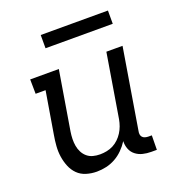

<svg xmlns="http://www.w3.org/2000/svg" viewBox="-129 -811 859 926"><g transform="rotate(-20 300.0 -348.0)"><path d="M212 8Q184 8 158 0Q132 -8 114 -26Q96 -44 86 -68.5Q76 -93 72 -119.5Q68 -146 70 -174Q72 -202 77 -230L113 -446H62L61 -520H208L158 -218Q155 -199 154.5 -180.5Q154 -162 157 -144.5Q160 -127 168 -111.5Q176 -96 189 -85Q202 -74 219 -69.5Q236 -65 255 -65Q272 -65 289.5 -68.5Q307 -72 322.5 -80Q338 -88 351 -100.5Q364 -113 373.5 -128Q383 -143 389 -159.5Q395 -176 398 -193L452 -520H535L467 -108Q465 -99 466 -91Q467 -83 472 -77Q477 -71 485.5 -68.5Q494 -66 503 -66H520L519 8H490Q468 8 447.5 3Q427 -2 411 -14.5Q395 -27 387.5 -46.5Q380 -66 381 -87Q367 -65 348.5 -46.5Q330 -28 307.5 -15.5Q285 -3 260.5 2.5Q236 8 212 8ZM182 -636V-704H527V-636Z"/></g></svg>

Font: Iosevka Etoile
Style: Italic
Weight: 400
Italic angle: -9°
Designer: Belleve Invis
Foundry: Belleve Invis
Version: Version 22.1.2; ttfautohint (v1.8.4)